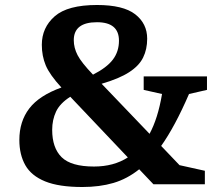

<svg xmlns="http://www.w3.org/2000/svg" viewBox="-20 -738 882 769"><path d="M594.5 0 537.5 -60Q489.5 -21.5 434.2 -5.2Q379 11 310 11Q216 11 160.8 -11.5Q105.5 -34 81.5 -76.2Q57.5 -118.5 57.5 -177.5Q57.5 -251.5 97.2 -303.5Q137 -355.5 226 -387.5Q179 -438.5 163.2 -476.2Q147.5 -514 147.5 -558.5Q147.5 -627.5 199.2 -672.8Q251 -718 368.5 -718Q473.5 -718 521.5 -680.8Q569.5 -643.5 569.5 -583Q569.5 -540.5 553.2 -507.5Q537 -474.5 497.2 -448.8Q457.5 -423 387 -402.5L579 -202Q595.5 -232.5 608 -272Q620.5 -311.5 629 -361.5L555.5 -378V-432H809V-378L737 -361.5Q680.5 -231 625.5 -153.5L699 -76.5L800.5 -54V0ZM275.5 -577Q275.5 -546.5 290.8 -517Q306 -487.5 352.5 -439Q407.5 -467 432 -499.2Q456.5 -531.5 456.5 -575Q456.5 -649 368.5 -649Q275.5 -649 275.5 -577ZM189 -218Q189 -145.5 227 -108.2Q265 -71 356.5 -71Q435.5 -71 492 -107.5L261.5 -350.5Q220 -324 204.5 -291Q189 -258 189 -218Z"/></svg>

Font: Newsreader Caption Medium
Style: Regular
Weight: 500
Designer: Hugues Gentile
Foundry: Production Type
Version: Version 1.001